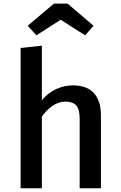

<svg xmlns="http://www.w3.org/2000/svg" viewBox="-20 -1017 655 1037"><path d="M206.2 -475.4Q238.5 -514.9 282.3 -535.4Q326.2 -555.9 373.8 -555.9Q449.2 -555.9 487.2 -514.1Q525.1 -472.3 525.1 -394.9V0H410.3V-376.9Q410.3 -425.6 392.1 -446.9Q373.8 -468.2 332.3 -468.2Q296.4 -468.2 263.3 -445.1Q230.3 -422.1 206.2 -387.2V0H91.3V-757.9L206.2 -770.3ZM271.3 -997.4H345.1L485.1 -877.9L440 -826.2L307.7 -910.3L176.4 -826.2L129.7 -877.9Z"/></svg>

Font: Fira Code Fixed Medium
Style: Regular
Weight: 500
Monospace: yes
Designer: Carrois Corporate, Edenspiekermann AG, Nikita Prokopov
Foundry: Carrois Corporate, Edenspiekermann AG, Nikita Prokopov
Version: Version 5.002